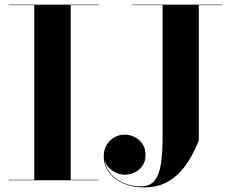

<svg xmlns="http://www.w3.org/2000/svg" viewBox="-20 -770 1014 820"><path d="M17 0V-2H126.5V-748H17V-750H402V-748H282V-2H402V0ZM929 -750V-748H829V-170Q815 -134.5 795.2 -99Q775.5 -63.5 748 -34.2Q720.5 -5 683.2 12.8Q646 30.5 596.5 30.5Q545.5 30.5 506.5 13.2Q467.5 -4 445.2 -34Q423 -64 423 -101.5Q423 -130 435.5 -151Q448 -172 468.5 -183.5Q489 -195 512.5 -195Q534 -195 554.5 -185Q575 -175 588.2 -155.5Q601.5 -136 601.5 -108Q601.5 -81.5 589 -62.8Q576.5 -44 556.2 -34Q536 -24 512.5 -24Q485 -24 459.5 -41.5Q434 -59 426.5 -85Q432 -51 454.8 -26Q477.5 -1 511 12.5Q544.5 26 582 26Q620.5 26 640.5 1Q660.5 -24 667.5 -72.2Q674.5 -120.5 674.5 -190V-748H544.5V-750Z"/></svg>

Font: Bodoni Moda 96pt
Style: Bold
Weight: 700
Version: Version 2.005